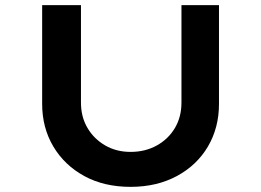

<svg xmlns="http://www.w3.org/2000/svg" viewBox="-20 -721 1016 747"><path d="M488 6Q385 6 308 -36Q231 -78 187.5 -151Q144 -224 144 -317V-701H295V-322Q295 -266 320.5 -223Q346 -180 389.5 -155Q433 -130 488 -130Q545 -130 590 -155Q635 -180 660.5 -223Q686 -266 686 -322V-701H832V-317Q832 -224 789 -151Q746 -78 668 -36Q590 6 488 6Z"/></svg>

Font: Lexend Peta SemiBold
Style: Regular
Weight: 600
Designer: Bonnie Shaver-Troup, Thomas Jockin
Foundry: Lexend
Version: Version 1.007